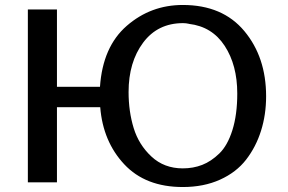

<svg xmlns="http://www.w3.org/2000/svg" viewBox="-20 -733 1157 772"><path d="M92 0V-695H209V-384H382Q393 -545 489.5 -629Q586 -713 715 -713Q875 -713 962.5 -608Q1050 -503 1050 -346Q1050 -272 1029.5 -207Q1009 -142 969.5 -91Q930 -40 864.5 -10.5Q799 19 715 19Q565 19 479.5 -72.5Q394 -164 383 -302H209V0ZM497 -363Q497 -285 517.5 -218Q538 -151 589 -103.5Q640 -56 715 -56Q757 -56 793 -70Q829 -84 862 -116Q895 -148 914.5 -210Q934 -272 934 -357Q934 -471 883.5 -548.5Q833 -626 740 -637H741Q728 -640 716 -640Q614 -640 555.5 -561.5Q497 -483 497 -363Z"/></svg>

Font: Coval
Style: Medium
Weight: 500
Foundry: Context Ltd
Version: Version 001.000